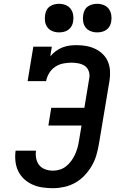

<svg xmlns="http://www.w3.org/2000/svg" viewBox="-20 -980 640 1008"><path d="M258 8Q230 8 202.5 4Q175 0 150.5 -11Q126 -22 106.5 -40Q87 -58 75.5 -82Q64 -106 61 -134Q58 -162 62 -189H169Q166 -169 170 -148.5Q174 -128 186 -113Q198 -98 217.5 -91Q237 -84 258 -84Q276 -84 294 -89.5Q312 -95 327 -107Q342 -119 353.5 -134.5Q365 -150 373 -167Q381 -184 386 -201.5Q391 -219 394 -237L408 -321H234L249 -414H423L449 -572Q452 -590 445.5 -607.5Q439 -625 424.5 -634.5Q410 -644 391.5 -647.5Q373 -651 355 -651Q333 -651 311 -646.5Q289 -642 269.5 -629Q250 -616 238 -596Q226 -576 222 -554H125L155 -735H252L244 -684Q257 -700 273.5 -712Q290 -724 308 -731Q326 -738 344.5 -740.5Q363 -743 382 -743Q408 -743 433 -738.5Q458 -734 480 -723.5Q502 -713 519.5 -696Q537 -679 546.5 -656.5Q556 -634 557.5 -608.5Q559 -583 555 -557L499 -222Q494 -193 485.5 -164Q477 -135 461 -108Q445 -81 423 -58Q401 -35 374 -20Q347 -5 317 1.5Q287 8 258 8ZM490 -810Q472 -810 455.5 -816.5Q439 -823 429 -836.5Q419 -850 416.5 -867.5Q414 -885 417 -903Q419 -916 425 -927.5Q431 -939 442 -946.5Q453 -954 465.5 -957Q478 -960 490 -960Q508 -960 524.5 -953.5Q541 -947 551 -933.5Q561 -920 564 -902.5Q567 -885 564 -867Q562 -854 555.5 -842.5Q549 -831 538.5 -823.5Q528 -816 515.5 -813Q503 -810 490 -810ZM290 -810Q272 -810 255.5 -816.5Q239 -823 229 -836.5Q219 -850 216.5 -867.5Q214 -885 217 -903Q219 -916 225 -927.5Q231 -939 242 -946.5Q253 -954 265.5 -957Q278 -960 290 -960Q308 -960 324.5 -953.5Q341 -947 351 -933.5Q361 -920 364 -902.5Q367 -885 364 -867Q362 -854 355.5 -842.5Q349 -831 338.5 -823.5Q328 -816 315.5 -813Q303 -810 290 -810Z"/></svg>

Font: Iosevka Curly Slab SmBdEx
Style: Italic
Weight: 600
Width: 7
Italic angle: -9°
Monospace: yes
Designer: Belleve Invis
Foundry: Belleve Invis
Version: Version 11.1.0; ttfautohint (v1.8.3)